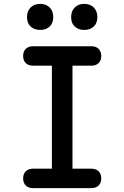

<svg xmlns="http://www.w3.org/2000/svg" viewBox="-20 -968 640 988"><path d="M413 -814Q383 -814 364.5 -831.5Q346 -849 346 -880Q346 -911 364.5 -929.5Q383 -948 413 -948Q444 -948 462.5 -929.5Q481 -911 481 -880Q481 -849 462.5 -831.5Q444 -814 413 -814ZM187 -814Q156 -814 137.5 -831.5Q119 -849 119 -880Q119 -911 137.5 -929.5Q156 -948 187 -948Q217 -948 235.5 -929.5Q254 -911 254 -880Q254 -849 235.5 -831.5Q217 -814 187 -814ZM353 -100H450Q474 -100 487.5 -86.5Q501 -73 501 -50Q501 -27 487.5 -13.5Q474 0 450 0H150Q126 0 112.5 -13.5Q99 -27 99 -50Q99 -73 112.5 -86.5Q126 -100 150 -100H247V-630H150Q126 -630 112.5 -643.5Q99 -657 99 -680Q99 -703 112.5 -716.5Q126 -730 150 -730H450Q474 -730 487.5 -716.5Q501 -703 501 -680Q501 -657 487.5 -643.5Q474 -630 450 -630H353Z"/></svg>

Font: Maple Mono Normal NL Medium
Style: Regular
Weight: 500
Monospace: yes
Designer: subframe7536
Version: Version 7.000